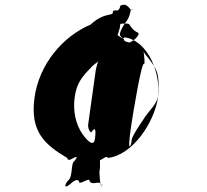

<svg xmlns="http://www.w3.org/2000/svg" viewBox="-20 -831 886 823"><path d="M543 -297C550 -344 589 -580 598 -556C604 -568 591 -629 596 -619C599 -611 584 -642 593 -618C601 -595 600 -604 625 -570C655 -529 661 -514 660 -441C659 -382 622 -366 590 -312C575 -290 554 -259 545 -235C544 -225 543 -213 538 -205C531 -195 533 -229 543 -297ZM333 -257C305 -298 292 -354 300 -413C308 -471 328 -499 368 -539C386 -561 403 -562 412 -586C413 -596 409 -578 410 -588C403 -584 391 -537 390 -527L358 -298C356 -287 361 -269 371 -263C386 -287 393 -282 387 -236C382 -202 358 -222 333 -257ZM369 -726C247 -674 148 -555 128 -413C108 -268 170 -212 268 -154C274 -129 305 -170 310 -154C307 -132 311 -178 308 -156C297 -129 294 -149 289 -116L286 -91C280 -51 272 -68 259 -36C256 -14 264 -56 261 -34C269 -21 304 -76 319 -54C316 -32 367 -76 364 -54C378 -32 410 -65 415 -34C412 -12 421 -58 418 -36C407 -24 407 -95 406 -91L409 -116C407 -104 412 -172 403 -156C400 -134 404 -176 401 -154C404 -126 435 -172 442 -154C551 -166 643 -311 657 -413C671 -513 616 -657 514 -671C501 -653 484 -698 473 -671C470 -649 478 -691 475 -669C479 -652 494 -718 493 -708L496 -730C495 -726 513 -734 533 -728C561 -683 576 -698 574 -683C562 -659 533 -648 535 -648C555 -648 509 -648 511 -663C495 -678 481 -675 514 -729C528 -745 537 -764 540 -786C551 -798 553 -790 541 -788C512 -832 493 -796 495 -810C496 -814 497 -791 483 -786C463 -786 465 -788 463 -774C456 -764 420 -774 369 -726Z"/></svg>

Font: Hussar Przerywany
Style: Obl
Weight: 400
Foundry: Cannot Into Space Fonts
Version: Version 0.982